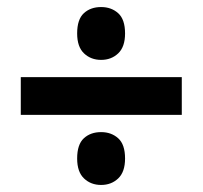

<svg xmlns="http://www.w3.org/2000/svg" viewBox="-20 -625 576 545"><path d="M267 -455Q238 -455 218.5 -473.5Q199 -492 199 -530Q199 -570 218 -587.5Q237 -605 267 -605Q296 -605 315.5 -587.5Q335 -570 335 -530Q335 -492 315.5 -473.5Q296 -455 267 -455ZM39 -299V-406H496V-299ZM267 -100Q238 -100 218.5 -118.5Q199 -137 199 -175Q199 -215 218 -232.5Q237 -250 267 -250Q296 -250 315.5 -232.5Q335 -215 335 -175Q335 -137 315.5 -118.5Q296 -100 267 -100Z"/></svg>

Font: Noto Sans Arabic SemCond
Style: Bold
Weight: 700
Width: 4
Designer: Monotype Design Team, Nadine Chahine, Nizar Qandah and Khaled Hosny
Foundry: Monotype Imaging Inc.
Version: Version 2.012; ttfautohint (v1.8.4.7-5d5b)